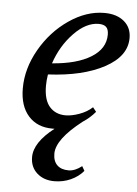

<svg xmlns="http://www.w3.org/2000/svg" viewBox="-51 -505 544 763"><g transform="rotate(5 221.5 -123.0)"><path d="M168.5 11.2Q107.9 11.2 72.8 -28.3Q37.6 -67.9 37.6 -138.2Q37.6 -217.3 81.1 -293.5Q124.5 -369.6 193.8 -417.2Q263.2 -464.8 335 -464.8Q383.8 -464.8 413.3 -440.4Q442.9 -416 442.9 -374Q442.9 -301.3 356.7 -254.9Q270.5 -208.5 132.3 -201.7Q128.4 -177.2 128.4 -156.2Q128.4 -100.1 152.1 -73Q175.8 -45.9 215.8 -45.9Q240.2 -45.9 270.8 -56.9Q301.3 -67.9 322.3 -87.4L335.9 -70.3Q314 -44.4 286.6 -26.9Q185.1 51.8 185.1 109.4Q185.1 139.2 201.2 155Q217.3 170.9 247.1 170.9Q272.5 170.9 299.8 149.4L310.1 167.5Q290 191.4 259.5 205.1Q229 218.8 194.3 218.8Q151.9 218.8 125 194.6Q98.1 170.4 98.1 130.9Q98.1 72.3 177.2 11.2ZM315.9 -419.4Q266.1 -419.4 217.3 -368.9Q168.5 -318.4 144.5 -247.1Q242.7 -254.4 299.1 -289.1Q355.5 -323.7 355.5 -379.9Q355.5 -401.4 345.7 -410.4Q335.9 -419.4 315.9 -419.4Z"/></g></svg>

Font: Elstob 6pt Medium
Style: Italic
Weight: 500
Italic angle: -20°
Designer: Peter S. Baker
Version: Version 1.015